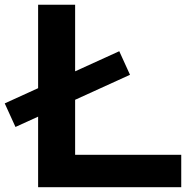

<svg xmlns="http://www.w3.org/2000/svg" viewBox="-51 -783 820 803"><path d="M13.7 -252 492.7 -470.2 447.8 -568.8 -31.2 -350.6ZM108.4 0H707V-135.7H263.2V-763.2H108.4Z"/></svg>

Font: Krona One
Style: Regular
Weight: 400
Designer: Yvonne Schüttler
Foundry: Yvonne Schüttler
Version: Version 1.002